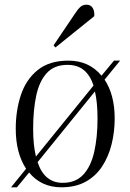

<svg xmlns="http://www.w3.org/2000/svg" viewBox="-20 -783 555 817"><path d="M27 14 91 -65Q47 -132 47 -235Q47 -313 69 -379Q91 -445 140.5 -485Q190 -525 271 -525Q359 -525 412 -461L465 -525H491L425 -444Q446 -413 457 -371.5Q468 -330 468 -279Q468 -222 455 -169.5Q442 -117 415 -75.5Q388 -34 345 -10Q302 14 241 14Q197 14 162.5 -2.5Q128 -19 104 -49L52 14ZM133 -117 378 -419Q364 -462 337 -484.5Q310 -507 267 -507Q211 -507 179 -472Q147 -437 134 -375.5Q121 -314 121 -234Q121 -165 133 -117ZM247 -5Q302 -5 334.5 -40Q367 -75 381 -137Q395 -199 395 -279Q395 -347 384 -394L140 -93Q169 -5 247 -5ZM299 -725Q312 -745 322.5 -754Q333 -763 348 -763Q366 -763 374.5 -749Q383 -735 381 -714L216 -581L208 -590Z"/></svg>

Font: Literata 72pt Light
Style: Italic
Weight: 300
Italic angle: -2°
Designer: Latin by Veronika Burian and Jose Scaglione. Greek by Irene Vlachou. Cyrillic by Vera Evstafieva
Foundry: TypeTogether
Version: Version 3.002